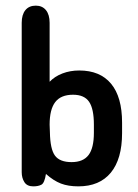

<svg xmlns="http://www.w3.org/2000/svg" viewBox="-20 -651 490 681"><path d="M156 -361V-570Q156 -599 143 -615Q130 -631 107 -631Q83 -631 70 -615Q57 -599 57 -570V-40Q57 -20 66.5 -5Q76 10 98 10Q116 10 127 4Q138 -2 143 -34Q170 -10 196 0Q222 10 258 10Q333 10 373 -38.5Q413 -87 413 -179V-216Q413 -307 374 -354Q335 -401 261 -401Q229 -401 201.5 -390.5Q174 -380 156 -361ZM157 -182 156 -209Q156 -263 176 -289Q196 -315 239 -315Q279 -315 296 -290Q313 -265 313 -209V-180Q313 -126 294 -101Q275 -76 234 -76Q192 -76 175 -99Q158 -122 157 -182Z"/></svg>

Font: Beiruti SemiBold
Style: Regular
Weight: 600
Designer: Arlette Boutros
Foundry: Boutros
Version: Version 1.41